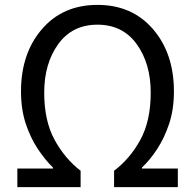

<svg xmlns="http://www.w3.org/2000/svg" viewBox="-20 -766 798 786"><path d="M51 0V-76H197V-80Q165 -111 135 -156Q105 -201 85.5 -259.5Q66 -318 66 -392Q66 -547 151.5 -646.5Q237 -746 379 -746Q521 -746 606.5 -646.5Q692 -547 692 -392Q692 -318 672.5 -259.5Q653 -201 623.5 -156Q594 -111 561 -80V-76H708V0H447V-67Q512 -116 554.5 -193.5Q597 -271 597 -387Q597 -506 539.5 -585.5Q482 -665 379 -665Q276 -665 218.5 -585.5Q161 -506 161 -387Q161 -271 203.5 -193.5Q246 -116 310 -67V0Z"/></svg>

Font: Gothic Nguyen
Style: Regular
Weight: 400
Designer: MORI Takayuki
Version: Version 1.220;July 21, 2023;FontCreator 14.0.0.2814 64-bit